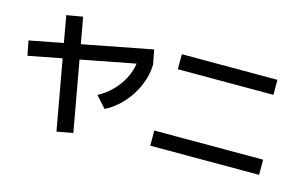

<svg xmlns="http://www.w3.org/2000/svg" viewBox="-97 -1011 2069 1315"><g transform="rotate(15 937.5 -354.0)"><path d="M28.3 -503.9 267.1 -549.8 233.4 -738.3 347.7 -757.8 381.3 -571.8 876 -667 895.5 -563.5Q893.6 -488.8 861.8 -414.3Q830.1 -339.8 775.4 -279.5Q720.7 -219.2 653.3 -185.5L581.1 -265.6Q635.3 -293.9 678.7 -337.9Q722.2 -381.8 749.8 -434.8Q777.3 -487.8 784.7 -542L399.9 -467.8L489.3 29.3L375 49.8L286.1 -446.3L48.8 -400.4Z M1020.5 -130.9H1792V-23.4H1020.5ZM1067.4 -684.6H1745.1V-578.1H1067.4Z"/></g></svg>

Font: Pretendard JP SemiBold
Style: Regular
Weight: 600
Designer: Base glyphs from Inter by Rasmus Andersson; Hangeul glyphs from Noto Sans CJK(Source Han Sans) by Jang Soo-young and Kan
Foundry: Kil Hyung-jin
Version: Version 1.309